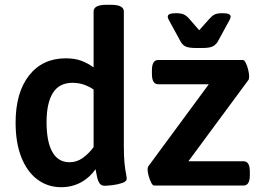

<svg xmlns="http://www.w3.org/2000/svg" viewBox="-20 -773 1094 800"><path d="M235 7Q179 7 136 -25Q93 -57 69 -117.5Q45 -178 45 -262Q45 -387 101 -458.5Q157 -530 254 -530Q293 -530 321 -519Q349 -508 370 -492V-725Q370 -753 423 -753H443Q496 -753 496 -725V-166Q496 -118 499 -91Q502 -64 505 -50Q508 -36 508 -28Q508 -17 489 -10.5Q470 -4 448 -1.5Q426 1 416 1Q401 1 394 -10.5Q387 -22 384 -38Q381 -54 378 -68Q354 -33 317 -13Q280 7 235 7ZM798 -573Q767 -573 754 -579Q741 -585 733 -599L691 -676Q685 -686 682 -692.5Q679 -699 679 -704Q679 -718 713 -718Q736 -718 747.5 -712Q759 -706 770 -693L810 -647L851 -693Q862 -706 873 -712Q884 -718 907 -718Q941 -718 941 -704Q941 -699 938 -692.5Q935 -686 929 -676L887 -599Q879 -586 866 -579.5Q853 -573 822 -573ZM622 0Q616 0 610 -12Q604 -24 599.5 -39.5Q595 -55 595 -67Q595 -76 598 -80L850 -422H639Q613 -422 613 -465V-480Q613 -523 639 -523H992Q998 -523 1004 -511Q1010 -499 1014 -483Q1018 -467 1018 -455Q1018 -446 1016 -441L765 -101H995Q1021 -101 1021 -58V-43Q1021 0 995 0ZM270 -97Q300 -97 325 -115Q350 -133 370 -160V-400Q353 -412 330.5 -420Q308 -428 282 -428Q227 -428 200.5 -386Q174 -344 174 -264Q174 -183 198 -140Q222 -97 270 -97Z"/></svg>

Font: Asap SemiBold
Style: Regular
Weight: 600
Designer: Pablo Cosgaya
Foundry: Omnibus-Type
Version: Version 3.001; ttfautohint (v1.8.3)